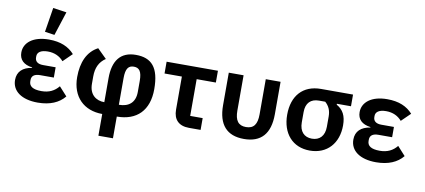

<svg xmlns="http://www.w3.org/2000/svg" viewBox="-84 -1120 3620 1636"><g transform="rotate(10 1726.0 -302.5)"><path d="M377 -788 260 -805 226 -593 310 -581ZM432 -158C396 -114 350 -90 283 -90C208 -90 176 -114 176 -156V-167C176 -204 202 -222 250 -222H368V-311H259C214 -311 189 -330 189 -365V-375C189 -408 217 -432 280 -432C338 -432 384 -410 416 -372L493 -447C443 -503 373 -534 272 -534C135 -534 58 -470 58 -385C58 -323 96 -285 171 -275V-271C93 -259 46 -218 46 -145C46 -50 128 12 269 12C375 12 452 -22 501 -82Z M828 200H954V12C1127 12 1228 -89 1228 -273C1228 -461 1159 -534 1024 -534C891 -534 828 -449 828 -299V-90C755 -90 697 -134 697 -226V-290C697 -363 721 -418 777 -455L697 -534C605 -486 563 -388 563 -261C563 -90 669 12 828 12ZM954 -321C954 -404 978 -432 1024 -432C1070 -432 1094 -404 1094 -321V-226C1094 -132 1038 -90 954 -90Z M1677 0V-102H1569V-420H1735V-522H1291V-420H1441V-133C1441 -48 1488 0 1576 0Z M1957 -522H1829V-241C1829 -72 1905 12 2053 12C2201 12 2277 -72 2277 -241V-522H2149V-217C2149 -132 2120 -91 2053 -91C1986 -91 1957 -132 1957 -217Z M2904 -421V-522H2627C2472 -522 2381 -421 2381 -256C2381 -94 2474 12 2623 12C2773 12 2866 -94 2866 -248C2866 -332 2839 -381 2782 -413V-421ZM2681 -421C2714 -392 2732 -355 2732 -302V-213C2732 -134 2690 -91 2623 -91C2557 -91 2515 -134 2515 -213V-302C2515 -381 2557 -421 2627 -421Z M3359 -158C3323 -114 3277 -90 3210 -90C3135 -90 3103 -114 3103 -156V-167C3103 -204 3129 -222 3177 -222H3295V-311H3186C3141 -311 3116 -330 3116 -365V-375C3116 -408 3144 -432 3207 -432C3265 -432 3311 -410 3343 -372L3420 -447C3370 -503 3300 -534 3199 -534C3062 -534 2985 -470 2985 -385C2985 -323 3023 -285 3098 -275V-271C3020 -259 2973 -218 2973 -145C2973 -50 3055 12 3196 12C3302 12 3379 -22 3428 -82Z"/></g></svg>

Font: Braiins Sans SemiBold
Style: Regular
Weight: 600
Designer: Mike Abbink, Paul van der Laan, Pieter van Rosmalen, Jiri Chlebus, Lubos Buracinsky
Foundry: Bold Monday, Sudetype
Version: Version 1.000;hotconv 1.0.109;makeotfexe 2.5.65596